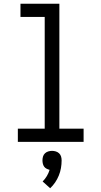

<svg xmlns="http://www.w3.org/2000/svg" viewBox="-20 -755 540 1022"><path d="M75 0V-70H218V-665H89V-735H296V-70H425V0ZM247 247 207 211Q220 198 229.5 182Q239 166 244 149Q236 147 228 143Q220 139 215 132Q210 125 208 116Q206 107 206 99Q206 88 209 78Q212 68 219.5 61Q227 54 237 51Q247 48 257 48Q267 48 277 51Q287 54 294.5 61Q302 68 305 78Q308 88 308 99Q308 119 304.5 139.5Q301 160 293 179.5Q285 199 273.5 216Q262 233 247 247Z"/></svg>

Font: Iosevka NFM
Style: Regular
Weight: 400
Monospace: yes
Designer: Belleve Invis
Foundry: Belleve Invis
Version: Version 29.0.4; ttfautohint (v1.8.4);Nerd Fonts 3.3.0